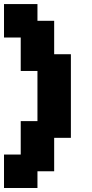

<svg xmlns="http://www.w3.org/2000/svg" viewBox="-20 -937 457 957"><path d="M0 -166.7H83.3V-333.3H166.7V-583.3H83.3V-750H0V-916.7H166.7V-833.3H250V-666.7H333.3V-250H250V-83.3H166.7V0H0Z"/></svg>

Font: Galmuri11 Bold
Style: Regular
Weight: 700
Designer: Lee Minseo (quiple)
Version: Version 2.397;hotconv 1.1.1;makeotfexe 2.6.0 DEVELOPMENT